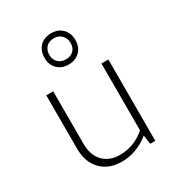

<svg xmlns="http://www.w3.org/2000/svg" viewBox="-178 -860 912 983"><g transform="rotate(-30 278.0 -368.5)"><path d="M268 -560Q228 -560 203 -585Q178 -610 178 -650Q178 -693 203 -718.5Q228 -744 270 -744Q311 -744 336 -718.5Q361 -693 361 -652Q361 -611 335.5 -585.5Q310 -560 268 -560ZM332 -650Q332 -679 314.5 -697Q297 -715 268 -715Q241 -715 224 -698Q207 -681 207 -653Q207 -624 224.5 -607Q242 -590 270 -590Q298 -590 315 -606.5Q332 -623 332 -650ZM256 7Q180 7 135 -39.5Q90 -86 90 -166V-481H131V-171Q131 -104 167 -66Q203 -28 266 -28Q350 -28 416 -86V-481H457V0H427L419 -53Q345 7 256 7Z"/></g></svg>

Font: Cantarell Light
Style: Regular
Weight: 300
Designer: Dave Crossland, Nikolaus Waxweiler, Florian Fecher, Jacques Le Bailly, Eben Sorkin, Alexei Vanyashin, Alexios Zavras, Em
Version: Version 0.303